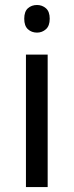

<svg xmlns="http://www.w3.org/2000/svg" viewBox="-20 -757 298 777"><path d="M172.9 0H85V-536.1H172.9ZM78.1 -681.2Q78.1 -710.4 93 -723.6Q107.9 -736.8 129.9 -736.8Q150.4 -736.8 165.8 -723.6Q181.2 -710.4 181.2 -681.2Q181.2 -652.3 165.8 -638.7Q150.4 -625 129.9 -625Q107.9 -625 93 -638.7Q78.1 -652.3 78.1 -681.2Z"/></svg>

Font: Noto Sans Southeast Asian
Style: Regular
Weight: 400
Designer: Monotype Design Team
Foundry: Monotype Imaging Inc.
Version: Version 1.06 uh; ttfautohint (v1.4.1)